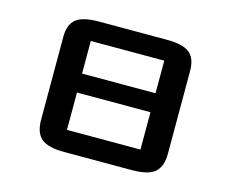

<svg xmlns="http://www.w3.org/2000/svg" viewBox="-81 -650 919 764"><g transform="rotate(15 378.5 -268.5)"><path d="M639.6 -100.1Q639.6 -46.9 612.3 -23.4Q585 0 517.6 0H239.3Q171.9 0 144.5 -23.4Q117.2 -46.9 117.2 -100.1V-441.9Q117.2 -492.2 144.3 -514.6Q171.4 -537.1 239.3 -537.1H517.6Q585.4 -537.1 612.5 -514.6Q639.6 -492.2 639.6 -441.9ZM529.8 -454.1H227.1V-319.8H529.8ZM529.8 -241.7H227.1V-87.9H529.8Z"/></g></svg>

Font: Squarish Sans CT
Style: Regular
Weight: 400
Version: Version 0.9